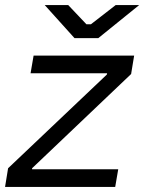

<svg xmlns="http://www.w3.org/2000/svg" viewBox="-30 -740 571 760"><path d="M2 -74 393 -445 394 -450H91L103 -520H501L489 -447L97 -74V-70H438L426 0H-10ZM147 -720H240L312 -644H330L428 -720H521L359 -589H265Z"/></svg>

Font: Fixel Italic Variable Display Thin
Style: Italic
Weight: 100
Italic angle: -10°
Designer: AlfaBravo + MacPaw
Foundry: Kyrylo Tkachov, Marchela Mozhyna, Serhii Makarenko, Maria Weinstein, Zakhar Kryvoshyya
Version: Version 1.210;Glyphs 3.2 (3217)